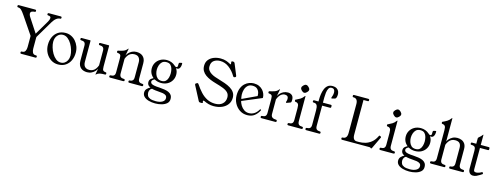

<svg xmlns="http://www.w3.org/2000/svg" viewBox="-20 -1624 7076 2733"><g transform="rotate(15 3518.0 -257.5)"><path d="M645 -660Q658 -660 658 -647V-640Q658 -627 645 -627Q616 -627 588.5 -606.5Q561 -586 535 -543L387 -293Q383 -286 383 -276V-116Q383 -82 395.5 -57.5Q408 -33 442 -33H448Q461 -33 461 -20V-13Q461 0 448 0H235Q222 0 222 -13V-20Q222 -33 235 -33H240Q274 -33 287 -57.5Q300 -82 300 -116V-272Q300 -277 299 -280.5Q298 -284 295 -288L122 -543Q92 -587 71 -607Q50 -627 22 -627Q9 -627 9 -640V-647Q9 -660 22 -660H268Q282 -660 282 -647V-640Q282 -627 268 -627Q245 -627 226 -618Q207 -609 207 -586Q207 -577 211 -566Q215 -555 222 -543L369 -318L344 -301L487 -543Q506 -576 506 -598Q506 -627 466 -627Q452 -627 452 -640V-647Q452 -660 466 -660Z M779 11Q721 11 673.5 -20.5Q626 -52 598 -105.5Q570 -159 570 -224Q570 -286 593 -337.5Q616 -389 661.5 -420Q707 -451 774 -451Q817 -451 855 -433Q893 -415 921.5 -382.5Q950 -350 966.5 -307.5Q983 -265 983 -216Q983 -154 960 -102.5Q937 -51 891.5 -20Q846 11 779 11ZM811 -25Q842 -25 867 -41.5Q892 -58 906.5 -87.5Q921 -117 921 -156Q921 -192 908 -236.5Q895 -281 871.5 -321.5Q848 -362 815 -388.5Q782 -415 742 -415Q696 -415 664 -379Q632 -343 632 -284Q632 -248 645 -203.5Q658 -159 681.5 -118.5Q705 -78 738 -51.5Q771 -25 811 -25Z M1208 11Q1184 11 1160.5 4.5Q1137 -2 1118 -17.5Q1099 -33 1087.5 -58.5Q1076 -84 1076 -121V-344Q1076 -379 1059.5 -393Q1043 -407 1011 -407H1009Q996 -407 996 -420V-427Q996 -440 1009 -440H1135Q1142 -440 1142 -433V-121Q1142 -96 1150.5 -75Q1159 -54 1178.5 -41.5Q1198 -29 1230 -29Q1259 -29 1282.5 -41Q1306 -53 1322.5 -75.5Q1339 -98 1350 -128V-343Q1350 -378 1334 -392.5Q1318 -407 1286 -407H1283Q1270 -407 1270 -420V-427Q1270 -440 1285 -440H1409Q1416 -440 1416 -433V-130Q1416 -105 1419 -90Q1422 -75 1433 -67Q1444 -59 1468 -57Q1479 -56 1479 -45V-35Q1479 -24 1466 -24Q1447 -24 1424 -22.5Q1401 -21 1379.5 -14.5Q1358 -8 1343 6Q1338 11 1336 11H1335Q1333 11 1333 10Q1333 9 1336 -7Q1339 -23 1343 -44Q1347 -65 1350 -80Q1342 -61 1323 -40Q1304 -19 1275 -4Q1246 11 1208 11Z M1546 0Q1531 0 1531 -13V-20Q1531 -33 1544 -33H1546Q1578 -33 1594 -47Q1610 -61 1610 -96V-297Q1610 -322 1607 -336.5Q1604 -351 1593 -358.5Q1582 -366 1558 -368Q1547 -369 1547 -380V-390Q1547 -399 1560 -401Q1589 -406 1626.5 -418.5Q1664 -431 1686 -461Q1690 -466 1693 -466H1694Q1696 -466 1696 -465L1676 -360Q1684 -379 1703 -400Q1722 -421 1751 -436Q1780 -451 1818 -451Q1842 -451 1865.5 -444.5Q1889 -438 1908 -422.5Q1927 -407 1938.5 -382Q1950 -357 1950 -319V-96Q1950 -61 1966.5 -47Q1983 -33 2015 -33H2017Q2030 -33 2030 -20V-13Q2030 0 2017 0H1826Q1813 0 1813 -13V-20Q1813 -33 1826 -33H1829Q1853 -33 1868.5 -47Q1884 -61 1884 -96V-319Q1884 -356 1864 -383.5Q1844 -411 1796 -411Q1767 -411 1743.5 -399Q1720 -387 1703.5 -364.5Q1687 -342 1676 -312V-97Q1676 -62 1692 -47.5Q1708 -33 1740 -33H1743Q1756 -33 1756 -20V-13Q1756 0 1741 0Z M2266 -421Q2225 -421 2202 -399Q2179 -377 2169 -345Q2159 -313 2159 -282Q2159 -252 2169 -220Q2179 -188 2202 -166Q2225 -144 2266 -144Q2307 -144 2328 -166Q2349 -188 2357 -220Q2365 -252 2365 -282Q2365 -313 2357 -345Q2349 -377 2328 -399Q2307 -421 2266 -421ZM2180 -9Q2151 1 2138 20Q2125 39 2125 63Q2125 90 2136 111Q2147 132 2176.5 144Q2206 156 2261 156Q2319 156 2355 135Q2391 114 2391 78Q2391 51 2373.5 37.5Q2356 24 2325.5 19Q2295 14 2255 12Q2216 10 2178 2Q2140 -6 2114.5 -25.5Q2089 -45 2089 -81Q2089 -114 2115 -134Q2141 -154 2169 -162L2188 -144Q2182 -146 2167 -140Q2152 -134 2139.5 -123Q2127 -112 2127 -99Q2127 -80 2140 -69.5Q2153 -59 2182.5 -53Q2212 -47 2261 -45Q2300 -42 2335 -37Q2370 -32 2397.5 -20Q2425 -8 2441 14Q2457 36 2457 72Q2457 114 2427.5 139.5Q2398 165 2353 177Q2308 189 2260 189Q2207 189 2163.5 176.5Q2120 164 2094.5 139.5Q2069 115 2069 78Q2069 44 2091.5 21Q2114 -2 2148 -18ZM2265 -114Q2216 -114 2175 -135Q2134 -156 2109.5 -194Q2085 -232 2085 -282Q2085 -329 2107.5 -367Q2130 -405 2170.5 -428Q2211 -451 2265 -451Q2300 -451 2331.5 -439Q2363 -427 2386 -406Q2394 -399 2401 -394Q2408 -389 2418 -389Q2428 -389 2432.5 -396.5Q2437 -404 2437 -419V-442Q2437 -449 2440 -454.5Q2443 -460 2451 -461L2474 -466Q2478 -467 2481 -467Q2486 -467 2486 -454Q2486 -411 2469 -387.5Q2452 -364 2418 -373Q2435 -347 2440 -326Q2445 -305 2445 -282Q2445 -236 2422.5 -197.5Q2400 -159 2359.5 -136.5Q2319 -114 2265 -114Z M3260 -465Q3254 -462 3249 -462Q3241 -462 3234 -472Q3193 -543 3132.5 -589Q3072 -635 3001 -635Q2946 -635 2908.5 -607.5Q2871 -580 2871 -520Q2871 -487 2888 -463.5Q2905 -440 2931.5 -423.5Q2958 -407 2987.5 -396.5Q3017 -386 3042 -379Q3093 -364 3140.5 -347.5Q3188 -331 3226 -308Q3264 -285 3286 -252.5Q3308 -220 3308 -174Q3308 -119 3278.5 -77.5Q3249 -36 3196 -12.5Q3143 11 3072 11Q3032 11 2997 1Q2962 -9 2930 -25Q2923 -28 2917 -28Q2909 -28 2909 -19Q2909 -16 2911 -10Q2914 -3 2914 1Q2914 11 2899 11H2875Q2860 11 2853 -2L2743 -212Q2740 -217 2740 -222Q2740 -233 2749 -237L2760 -243Q2763 -245 2765.5 -246Q2768 -247 2771 -247Q2778 -247 2786 -236Q2826 -176 2869.5 -129Q2913 -82 2966 -55Q3019 -28 3085 -28Q3153 -28 3192.5 -63.5Q3232 -99 3232 -159Q3232 -204 3205 -231Q3178 -258 3130.5 -276Q3083 -294 3019 -312Q2976 -324 2936 -340.5Q2896 -357 2864 -380Q2832 -403 2813.5 -435Q2795 -467 2795 -511Q2795 -564 2823.5 -599.5Q2852 -635 2898.5 -653Q2945 -671 2998 -671Q3047 -671 3081.5 -658.5Q3116 -646 3134 -635Q3149 -627 3155 -627Q3159 -627 3159 -632Q3159 -637 3157 -644.5Q3155 -652 3155 -661Q3155 -674 3171 -674H3182Q3197 -674 3204 -659L3272 -494Q3275 -487 3275 -481Q3275 -477 3273.5 -474Q3272 -471 3266 -468Z M3740 -104Q3716 -55 3674.5 -22Q3633 11 3567 11Q3504 11 3455.5 -21.5Q3407 -54 3379 -107.5Q3351 -161 3351 -224Q3351 -285 3368.5 -328.5Q3386 -372 3415 -399Q3444 -426 3478.5 -438.5Q3513 -451 3546 -451Q3591 -451 3624.5 -435.5Q3658 -420 3679.5 -395.5Q3701 -371 3711.5 -343Q3722 -315 3722 -290Q3722 -288 3721.5 -285.5Q3721 -283 3719 -281.5Q3717 -280 3714 -279L3392 -144L3381 -167L3666 -301L3640 -263Q3647 -295 3640 -330Q3633 -365 3608.5 -389.5Q3584 -414 3536 -414Q3494 -414 3467.5 -390Q3441 -366 3429.5 -328.5Q3418 -291 3419.5 -250.5Q3421 -210 3433 -177L3431 -172Q3440 -133 3461 -99Q3482 -65 3513 -44Q3544 -23 3583 -23Q3626 -23 3661.5 -45Q3697 -67 3725 -115Q3728 -120 3732 -118L3739 -114Q3744 -111 3740 -104Z M3777 0Q3762 0 3762 -13V-20Q3762 -33 3775 -33H3777Q3809 -33 3825 -47Q3841 -61 3841 -96V-297Q3841 -322 3838 -336.5Q3835 -351 3824 -358.5Q3813 -366 3789 -368Q3778 -369 3778 -380V-390Q3778 -399 3791 -401Q3820 -406 3857.5 -418.5Q3895 -431 3917 -461Q3921 -466 3924 -466H3925Q3927 -466 3927 -465L3907 -360Q3915 -379 3934 -400Q3953 -421 3982 -436Q4011 -451 4049 -451Q4083 -451 4107.5 -431Q4132 -411 4132 -366Q4132 -342 4129 -333.5Q4126 -325 4118 -322L4071 -305Q4069 -304 4067 -303.5Q4065 -303 4063 -303Q4055 -303 4055 -311Q4055 -313 4055.5 -315Q4056 -317 4057 -319Q4062 -332 4063.5 -343Q4065 -354 4065 -363Q4065 -387 4051.5 -399Q4038 -411 4012 -411Q3990 -411 3970 -399Q3950 -387 3934 -364.5Q3918 -342 3907 -312V-97Q3907 -62 3928 -47.5Q3949 -33 3981 -33H3984Q3997 -33 3997 -20V-13Q3997 0 3982 0Z M4369 -33Q4382 -33 4382 -20V-13Q4382 0 4367 0H4172Q4157 0 4157 -13V-20Q4157 -33 4170 -33H4172Q4204 -33 4220 -47Q4236 -61 4236 -96V-269Q4236 -294 4233 -311Q4230 -328 4219 -338.5Q4208 -349 4184 -351Q4173 -352 4173 -363V-373Q4173 -378 4177 -380Q4181 -382 4186 -384Q4215 -397 4242.5 -414Q4270 -431 4292 -462Q4296 -467 4299 -467H4300Q4302 -467 4302 -466V-97Q4302 -62 4318 -47.5Q4334 -33 4366 -33ZM4270 -623Q4290 -623 4309 -603Q4329 -584 4329 -565Q4329 -546 4309 -527Q4290 -507 4270 -507Q4252 -507 4232 -527Q4212 -545 4212 -565Q4212 -584 4232 -603Q4251 -623 4270 -623Z M4500 -468Q4500 -507 4506 -548.5Q4512 -590 4526.5 -625.5Q4541 -661 4567.5 -682.5Q4594 -704 4636 -704Q4677 -704 4700.5 -688.5Q4724 -673 4733 -649.5Q4742 -626 4741 -601Q4740 -576 4732 -556Q4728 -543 4710 -539Q4694 -535 4686.5 -533Q4679 -531 4675.5 -530.5Q4672 -530 4670 -530Q4662 -530 4662.5 -536Q4663 -542 4665 -547Q4671 -559 4676 -580.5Q4681 -602 4680.5 -624Q4680 -646 4668.5 -661Q4657 -676 4630 -676Q4602 -676 4588 -650.5Q4574 -625 4569.5 -588Q4565 -551 4565 -518V-440H4683Q4696 -440 4696 -427V-409Q4696 -396 4683 -396H4565V-96Q4565 -61 4581.5 -47Q4598 -33 4630 -33Q4643 -33 4643 -20V-13Q4643 0 4630 0H4435Q4422 0 4422 -13V-20Q4422 -33 4435 -33Q4467 -33 4483 -47Q4499 -61 4499 -96V-307Q4499 -331 4496 -354Q4493 -377 4480 -392Q4467 -407 4435 -407Q4422 -407 4422 -420V-427Q4422 -440 4435 -440H4500Z M5483 -188Q5487 -186 5489 -184.5Q5491 -183 5491 -178Q5491 -177 5491 -175.5Q5491 -174 5489 -170L5406 4Q5402 12 5395 12Q5394 12 5391 10.5Q5388 9 5383 4Q5379 0 5365 0H4965Q4951 0 4951 -13V-20Q4951 -33 4965 -33Q5030 -33 5030 -116V-543Q5030 -626 4965 -626Q4951 -626 4951 -640V-646Q4951 -660 4965 -660H5174Q5191 -660 5191 -646V-640Q5191 -626 5175 -626H5113V-116Q5113 -32 5173 -32H5208Q5251 -32 5296.5 -44.5Q5342 -57 5383.5 -89.5Q5425 -122 5454 -181L5457 -187Q5460 -195 5467 -195Q5469 -195 5471.5 -194Q5474 -193 5475 -192Z M5725 -33Q5738 -33 5738 -20V-13Q5738 0 5723 0H5528Q5513 0 5513 -13V-20Q5513 -33 5526 -33H5528Q5560 -33 5576 -47Q5592 -61 5592 -96V-269Q5592 -294 5589 -311Q5586 -328 5575 -338.5Q5564 -349 5540 -351Q5529 -352 5529 -363V-373Q5529 -378 5533 -380Q5537 -382 5542 -384Q5571 -397 5598.5 -414Q5626 -431 5648 -462Q5652 -467 5655 -467H5656Q5658 -467 5658 -466V-97Q5658 -62 5674 -47.5Q5690 -33 5722 -33ZM5626 -623Q5646 -623 5665 -603Q5685 -584 5685 -565Q5685 -546 5665 -527Q5646 -507 5626 -507Q5608 -507 5588 -527Q5568 -545 5568 -565Q5568 -584 5588 -603Q5607 -623 5626 -623Z M6009 -421Q5968 -421 5945 -399Q5922 -377 5912 -345Q5902 -313 5902 -282Q5902 -252 5912 -220Q5922 -188 5945 -166Q5968 -144 6009 -144Q6050 -144 6071 -166Q6092 -188 6100 -220Q6108 -252 6108 -282Q6108 -313 6100 -345Q6092 -377 6071 -399Q6050 -421 6009 -421ZM5923 -9Q5894 1 5881 20Q5868 39 5868 63Q5868 90 5879 111Q5890 132 5919.5 144Q5949 156 6004 156Q6062 156 6098 135Q6134 114 6134 78Q6134 51 6116.5 37.5Q6099 24 6068.5 19Q6038 14 5998 12Q5959 10 5921 2Q5883 -6 5857.5 -25.5Q5832 -45 5832 -81Q5832 -114 5858 -134Q5884 -154 5912 -162L5931 -144Q5925 -146 5910 -140Q5895 -134 5882.5 -123Q5870 -112 5870 -99Q5870 -80 5883 -69.5Q5896 -59 5925.5 -53Q5955 -47 6004 -45Q6043 -42 6078 -37Q6113 -32 6140.5 -20Q6168 -8 6184 14Q6200 36 6200 72Q6200 114 6170.5 139.5Q6141 165 6096 177Q6051 189 6003 189Q5950 189 5906.5 176.5Q5863 164 5837.5 139.5Q5812 115 5812 78Q5812 44 5834.5 21Q5857 -2 5891 -18ZM6008 -114Q5959 -114 5918 -135Q5877 -156 5852.5 -194Q5828 -232 5828 -282Q5828 -329 5850.5 -367Q5873 -405 5913.5 -428Q5954 -451 6008 -451Q6043 -451 6074.5 -439Q6106 -427 6129 -406Q6137 -399 6144 -394Q6151 -389 6161 -389Q6171 -389 6175.5 -396.5Q6180 -404 6180 -419V-442Q6180 -449 6183 -454.5Q6186 -460 6194 -461L6217 -466Q6221 -467 6224 -467Q6229 -467 6229 -454Q6229 -411 6212 -387.5Q6195 -364 6161 -373Q6178 -347 6183 -326Q6188 -305 6188 -282Q6188 -236 6165.5 -197.5Q6143 -159 6102.5 -136.5Q6062 -114 6008 -114Z M6470 -33Q6483 -33 6483 -20V-13Q6483 0 6468 0H6273Q6258 0 6258 -13V-20Q6258 -33 6271 -33H6273Q6305 -33 6321 -47Q6337 -61 6337 -96V-506Q6337 -531 6334 -548Q6331 -565 6320 -575.5Q6309 -586 6285 -588Q6274 -589 6274 -600V-610Q6274 -615 6278 -617Q6282 -619 6287 -621Q6316 -634 6343.5 -651Q6371 -668 6393 -699Q6397 -704 6400 -704H6401Q6403 -704 6403 -703V-360Q6411 -379 6430 -400Q6449 -421 6478 -436Q6507 -451 6545 -451Q6578 -451 6608 -439Q6638 -427 6657.5 -398Q6677 -369 6677 -319V-96Q6677 -61 6693.5 -47Q6710 -33 6742 -33H6744Q6757 -33 6757 -20V-13Q6757 0 6744 0H6553Q6540 0 6540 -13V-20Q6540 -33 6553 -33H6556Q6580 -33 6595.5 -47Q6611 -61 6611 -96V-319Q6611 -364 6591 -387.5Q6571 -411 6523 -411Q6494 -411 6470.5 -399Q6447 -387 6430.5 -364.5Q6414 -342 6403 -312V-97Q6403 -62 6419 -47.5Q6435 -33 6467 -33Z M7025 -60Q7027 -56 7027 -52Q7027 -47 7020 -43L6994 -26Q6970 -11 6946.5 0Q6923 11 6894 11Q6874 11 6858.5 1Q6843 -9 6834 -27.5Q6825 -46 6825 -72V-336Q6825 -355 6822 -371Q6819 -387 6806 -397Q6793 -407 6761 -407Q6748 -407 6748 -420V-427Q6748 -440 6761 -440H6825V-519Q6825 -528 6833 -535Q6852 -552 6863 -562Q6874 -572 6885 -588Q6885 -590 6888 -590H6890Q6891 -590 6891 -587V-440H7009Q7023 -440 7023 -427V-409Q7023 -396 7009 -396H6891V-81Q6891 -57 6901.5 -50.5Q6912 -44 6928 -44Q6943 -44 6965 -51Q6987 -58 7001 -67Q7004 -69 7007 -70.5Q7010 -72 7012 -72Q7018 -72 7021 -66Z"/></g></svg>

Font: Young Serif Light
Style: Regular
Weight: 300
Designer: Bastien Sozeau
Foundry: NBR — Bastien Sozeau
Version: Version 5.001